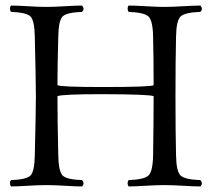

<svg xmlns="http://www.w3.org/2000/svg" viewBox="-20 -670 769 695"><path d="M190.9 -108.9Q191.9 -48.8 207 -34.4Q222.2 -20 276.9 -18.1Q288.1 -5.9 276.9 4.9Q254.9 4.9 215.3 2.4Q175.8 0 148.9 0Q121.1 0 81.1 2.4Q41 4.9 20 4.9Q16.1 0 16.1 -7.1Q16.1 -14.2 20 -18.1Q75.2 -20 90.1 -34.4Q105 -48.8 106 -108.9Q109.9 -274.9 109.9 -320.8Q109.9 -369.6 106 -536.1Q105 -596.2 90.1 -610.6Q75.2 -625 20 -627Q16.1 -631.8 16.1 -638.9Q16.1 -646 20 -649.9Q42 -649.9 81.1 -647.5Q120.1 -645 147 -645Q174.8 -645 215.3 -647.5Q255.9 -649.9 276.9 -649.9Q288.1 -637.7 276.9 -627Q221.7 -625 206.8 -610.6Q191.9 -596.2 190.9 -536.1Q188 -431.2 188 -361.8Q197.8 -355 352.1 -355Q527.8 -355 536.1 -361.8Q536.1 -465.8 534.2 -536.1Q533.2 -596.2 517.1 -610.6Q501 -625 445.8 -627Q441.9 -631.8 441.9 -638.9Q441.9 -646 445.8 -649.9Q467.8 -649.9 507.8 -647.5Q547.9 -645 575.2 -645Q603 -645 643.6 -647.5Q684.1 -649.9 705.1 -649.9Q716.3 -637.7 705.1 -627Q649.9 -625 634 -610.6Q618.2 -596.2 617.2 -536.1Q615.2 -452.1 615.2 -319.8Q615.2 -190.9 617.2 -108.9Q618.2 -48.8 634 -34.4Q649.9 -20 705.1 -18.1Q716.3 -5.9 705.1 4.9Q683.1 4.9 642.6 2.4Q602.1 0 575.2 0Q547.4 0 507.1 2.4Q466.8 4.9 445.8 4.9Q441.9 0 441.9 -7.1Q441.9 -14.2 445.8 -18.1Q501 -20 517.1 -34.4Q533.2 -48.8 534.2 -108.9Q535.2 -151.9 535.6 -225.3Q536.1 -298.8 536.1 -321.8Q522 -328.6 351.1 -329.1Q203.1 -329.1 188 -321.8Q188 -234.9 190.9 -108.9Z"/></svg>

Font: Linux Libertine Display
Style: Regular
Weight: 400
Designer: Philipp H. Poll
Foundry: Philipp H. Poll
Version: Version 5.0.9